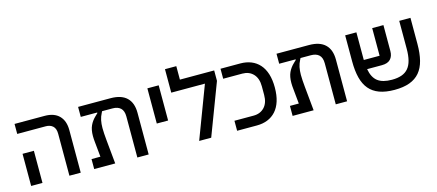

<svg xmlns="http://www.w3.org/2000/svg" viewBox="-53 -1273 4135 1818"><g transform="rotate(-15 2014.5 -364.0)"><path d="M457 -411Q457 -462 431 -486Q405 -510 362 -510H82V-608H377Q470 -608 519 -558Q568 -508 568 -417V0H457ZM82 -315H193V0H82Z M700 -98H787L773 -241Q771 -258 770 -274Q769 -290 769 -304Q769 -366 788 -407Q807 -448 842 -481L866 -504V-510H705V-608H1023Q1128 -608 1181 -557Q1234 -506 1234 -409V0H1123V-402Q1123 -458 1095 -484Q1067 -510 1016 -510H914L907 -496Q890 -464 883 -430Q876 -396 876 -354Q876 -328 878 -299Q880 -270 883 -238L906 0H700Z M1384 -608H1495V-263H1384Z M1922 -510H1592V-740H1703V-608H2039V-506L1847 0H1729Z M2101 -98H2289Q2355 -98 2395.5 -141Q2436 -184 2436 -262V-346Q2436 -424 2395.5 -467Q2355 -510 2289 -510H2101V-608H2295Q2353 -608 2400.5 -589Q2448 -570 2482 -532Q2516 -494 2534 -437Q2552 -380 2552 -304Q2552 -228 2534 -171Q2516 -114 2482 -76Q2448 -38 2400.5 -19Q2353 0 2295 0H2101Z M2645 -98H2732L2718 -241Q2716 -258 2715 -274Q2714 -290 2714 -304Q2714 -366 2733 -407Q2752 -448 2787 -481L2811 -504V-510H2650V-608H2968Q3073 -608 3126 -557Q3179 -506 3179 -409V0H3068V-402Q3068 -458 3040 -484Q3012 -510 2961 -510H2859L2852 -496Q2835 -464 2828 -430Q2821 -396 2821 -354Q2821 -328 2823 -299Q2825 -270 2828 -238L2851 0H2645Z M3643 12Q3556 12 3495 -10.5Q3434 -33 3396 -78Q3358 -123 3340.5 -191.5Q3323 -260 3323 -353V-608H3433V-337H3588V-608H3698V-354Q3698 -303 3670.5 -274Q3643 -245 3586 -245H3441Q3456 -161 3504 -124Q3552 -87 3643 -87Q3698 -87 3738 -101Q3778 -115 3803.5 -145Q3829 -175 3841 -222Q3853 -269 3853 -335V-608H3963V-353Q3963 -260 3945.5 -191.5Q3928 -123 3890 -78Q3852 -33 3791 -10.5Q3730 12 3643 12Z"/></g></svg>

Font: IBM Plex Sans Hebrew Medium
Style: Regular
Weight: 500
Designer: Mike Abbink, Paul van der Laan, Pieter van Rosmalen, Yanek Iontef
Foundry: Bold Monday
Version: Version 1.2